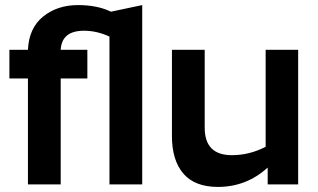

<svg xmlns="http://www.w3.org/2000/svg" viewBox="-20 -726 1254 756"><path d="M17 -417V-530H90Q94 -616 150 -661Q206 -706 287 -706Q363 -706 417 -680L540 -706V0H411V-582Q361 -605 311 -605Q223 -605 219 -530H324V-417H219V0H90V-417Z M1154 0H1034V-66Q950 10 838 10Q747 10 702 -42.5Q657 -95 657 -190V-530H786V-223Q786 -115 893 -115Q962 -115 1026 -148V-530H1154Z"/></svg>

Font: Roundo SemiBold
Style: Regular
Weight: 600
Designer: Namrata Goyal (Gurmukhi), Shiva Nallaperumal (Latin)
Foundry: Indian Type Foundry
Version: Version 1.000;PS 1.0;hotconv 1.0.88;makeotf.lib2.5.647800